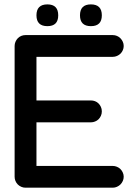

<svg xmlns="http://www.w3.org/2000/svg" viewBox="-20 -872 643 892"><path d="M503.9 -709Q514.2 -709 523.4 -705.1Q532.7 -701.2 539.6 -694.1Q546.4 -687 550.5 -678Q554.7 -668.9 554.7 -658.2Q554.7 -648.4 550.8 -639.2Q546.9 -629.9 540 -623Q533.2 -616.2 523.7 -612.1Q514.2 -607.9 503.9 -607.9H149.4V-405.3H402.8Q412.1 -405.3 421.4 -401.9Q430.7 -398.4 437.5 -391.6Q444.3 -384.8 448.7 -375.5Q453.1 -366.2 453.1 -354.5Q453.1 -343.3 448.7 -333.7Q444.3 -324.2 437.5 -317.6Q430.7 -311 421.4 -307.4Q412.1 -303.7 402.8 -303.7H149.4V-101.1H503.9Q513.7 -101.1 523.2 -97.2Q532.7 -93.3 539.6 -86.4Q546.4 -79.6 550.5 -70.3Q554.7 -61 554.7 -50.8Q554.7 -40.5 550.5 -31.2Q546.4 -22 539.6 -15.1Q532.7 -8.3 523.4 -4.2Q514.2 0 503.9 0H98.1Q87.9 0 78.6 -4.2Q69.3 -8.3 62.5 -15.1Q55.7 -22 51.8 -31.2Q47.9 -40.5 47.9 -50.8V-658.2Q47.9 -668.5 51.8 -677.7Q55.7 -687 62.5 -694.1Q69.3 -701.2 78.6 -705.1Q87.9 -709 98.1 -709ZM200.2 -851.6Q250.5 -851.6 250.5 -800.8Q250.5 -750.5 200.2 -750.5Q149.4 -750.5 149.4 -800.8Q149.4 -851.6 200.2 -851.6ZM402.3 -851.6Q453.1 -851.6 453.1 -800.8Q453.1 -750.5 402.3 -750.5Q351.6 -750.5 351.6 -800.8Q351.6 -851.6 402.3 -851.6Z"/></svg>

Font: TGL 0-17
Style: Regular
Weight: 400
Designer: Peter Wiegel
Foundry: Peter Wiegel
Version: Version 1.003 2010